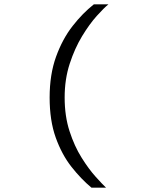

<svg xmlns="http://www.w3.org/2000/svg" viewBox="-20 -732 656 882"><path d="M400 130Q352 90 308 34Q264 -22 236 -100Q208 -178 208 -284Q208 -390 237.5 -471.5Q267 -553 313.5 -612.5Q360 -672 411 -712H478Q458 -696 424.5 -658.8Q391 -621.5 357.2 -566Q323.5 -510.5 300.2 -439.2Q277 -368 277 -284Q277 -198.5 299.5 -129.2Q322 -60 354.8 -7.8Q387.5 44.5 418.8 79.2Q450 114 467 130Z"/></svg>

Font: Overpass Mono Light
Style: Regular
Weight: 300
Monospace: yes
Designer: Delve Withrington, Dave Bailey
Foundry: Delve Fonts LLC
Version: Version 4.000